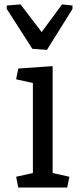

<svg xmlns="http://www.w3.org/2000/svg" viewBox="-20 -835 362 855"><path d="M214.4 -64.5 289.1 -47.9 279.3 0H61.5L51.8 -47.9L126.5 -64.5V-465.3L51.8 -481.9L61.5 -529.8L214.4 -540.5ZM10.3 -810.5 71.3 -815.4 165.5 -692.4 256.3 -815.4 302.7 -810.5V-794.9L189 -612.8L124 -617.7L10.3 -794.9Z"/></svg>

Font: NoticiaText-Regular
Style: Regular
Weight: 400
Designer: JM Sole
Foundry: JM Sole
Version: Version 1.003